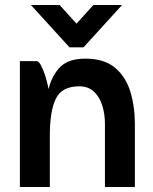

<svg xmlns="http://www.w3.org/2000/svg" viewBox="-20 -743 609 763"><path d="M256 -555 103 -723H217L284 -649L351 -723H465L312 -555ZM59 0V-500H126Q134 -500 143.5 -482Q153 -464 161 -438Q169 -412 173 -389Q187 -445 220 -477.5Q253 -510 319 -510Q394 -510 437 -474Q480 -438 498 -378.5Q516 -319 516 -250V0H397V-250Q397 -291 386 -325Q375 -359 352.5 -379.5Q330 -400 295 -400Q226 -400 202 -351Q178 -302 178 -204V0Z"/></svg>

Font: Haskoy Bold
Style: Regular
Weight: 700
Designer: Ertekin Erdin
Foundry: Ertekin Erdin
Version: Version 1.500; ttfautohint (v1.8.3)